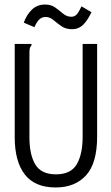

<svg xmlns="http://www.w3.org/2000/svg" viewBox="-20 -817 490 848"><path d="M226 11Q134 11 89.5 -46.5Q45 -104 45 -211V-623H119V-616Q113 -610 111.5 -603Q110 -596 110 -579V-210Q110 -134 136 -90.5Q162 -47 227 -47Q293 -47 319 -91.5Q345 -136 345 -213V-623H409V-214Q409 -96 360 -42.5Q311 11 226 11ZM340 -789 384 -763Q365 -724 345.5 -706Q326 -688 299 -688Q270 -688 251 -701.5Q232 -715 216 -728.5Q200 -742 181 -742Q166 -742 154.5 -732Q143 -722 132 -697L85 -717Q97 -751 120.5 -774Q144 -797 179 -797Q206 -797 224.5 -783.5Q243 -770 259 -756.5Q275 -743 295 -743Q309 -743 318.5 -753Q328 -763 340 -789Z"/></svg>

Font: Inconsolata SemiCondensed
Style: Regular
Weight: 400
Width: 4
Monospace: yes
Designer: Raph Levien, Cyreal, Brenton Simpson
Foundry: Raph Levien, Cyreal, Google
Version: Version 3.001; ttfautohint (v1.8.2.53-6de2)